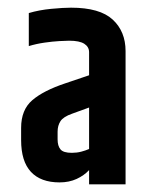

<svg xmlns="http://www.w3.org/2000/svg" viewBox="-20 -764 372 500"><path d="M55 -730Q82 -738 113.5 -741Q145 -744 165 -744Q240 -744 273.5 -713Q307 -682 307 -631V-284H212V-321Q199 -307 179.5 -298Q160 -289 135 -289Q86 -289 60.5 -316.5Q35 -344 35 -399V-431Q35 -478 64 -503Q93 -528 150 -547L212 -568V-628Q212 -642 199.5 -650Q187 -658 160 -658Q152 -658 134.5 -657Q117 -656 96 -653Q75 -650 55 -644ZM212 -376V-484L168 -468Q145 -460 137.5 -448.5Q130 -437 130 -421V-401Q130 -384 137.5 -375Q145 -366 167 -366Q180 -366 191.5 -369Q203 -372 212 -376Z"/></svg>

Font: Khand Variable Light
Style: Regular
Weight: 300
Designer: Satya Rajpurohit
Foundry: Indian Type Foundry
Version: Version 3.000